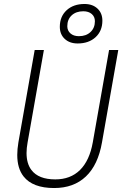

<svg xmlns="http://www.w3.org/2000/svg" viewBox="-20 -948 626 978"><path d="M255.9 9.8Q146.5 9.8 100.1 -49.3Q67.9 -90.3 67.9 -158.7Q67.9 -188 73.7 -222.7L156.7 -693.4H203.6L120.6 -222.7Q115.2 -193.4 115.2 -168.5Q115.2 -114.7 140.1 -82Q176.3 -34.2 261.7 -34.2Q338.9 -34.2 387.5 -82Q436 -129.9 452.6 -222.7L535.6 -693.4H582.5L499.5 -222.7Q479.5 -107.9 417.5 -49.1Q355.5 9.8 255.9 9.8ZM375.5 -726.6Q334.5 -726.6 309.6 -750Q284.7 -773.4 284.7 -811.5Q284.7 -863.8 319.3 -895.8Q354 -927.7 410.6 -927.7Q451.7 -927.7 476.6 -904.3Q501.5 -880.9 501.5 -842.8Q501.5 -790.5 466.8 -758.5Q432.1 -726.6 375.5 -726.6ZM381.8 -763.7Q418.5 -763.7 440.9 -784.7Q463.4 -805.7 463.4 -839.8Q463.4 -862.8 447.3 -876.7Q431.2 -890.6 404.3 -890.6Q367.7 -890.6 345.2 -869.9Q322.8 -849.1 322.8 -814.5Q322.8 -792 338.9 -777.8Q355 -763.7 381.8 -763.7Z"/></svg>

Font: CaskaydiaCove NFP ExtraLight
Style: Italic
Weight: 200
Italic angle: -10°
Designer: Aaron Bell
Foundry: Saja Typeworks
Version: Version 2111.001; VTT 6.35;Nerd Fonts 3.1.1